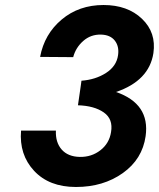

<svg xmlns="http://www.w3.org/2000/svg" viewBox="-20 -732 634 766"><path d="M283 14Q176 14 116 -50.5Q56 -115 64 -211H203Q201 -164 226 -135.5Q251 -107 298 -106Q345 -105 380.5 -132.5Q416 -160 423 -205Q432 -257 394 -283.5Q356 -310 291 -312L302 -388L305 -410Q361 -414 403 -441Q445 -468 451 -512Q456 -547 438 -570Q420 -593 383 -594Q342 -595 312 -568.5Q282 -542 272 -504L140 -505Q157 -596 226 -654Q295 -712 393 -712Q489 -712 546.5 -657Q604 -602 592 -520Q575 -410 443 -365Q579 -318 561 -189Q548 -97 470 -41.5Q392 14 283 14Z"/></svg>

Font: Jost* 600 Semi
Style: Italic
Weight: 600
Italic angle: -10°
Version: Version 3.500